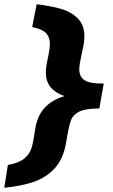

<svg xmlns="http://www.w3.org/2000/svg" viewBox="-54 -738 528 901"><path d="M318 -413Q318 -434 329 -483L339 -532Q342 -550 342 -567Q342 -621 310.5 -652Q279 -683 232 -696.5Q185 -710 118 -718L97 -611Q143 -602 161.5 -583Q180 -564 180 -532Q180 -510 173.5 -479.5Q167 -449 166 -443Q161 -416 161 -399Q161 -357 182.5 -330Q204 -303 248 -287Q187 -268 153.5 -230Q120 -192 111 -131Q103 -74 94.5 -45Q86 -16 60.5 5.5Q35 27 -17 36L-34 143Q48 135 105.5 115Q163 95 203 51.5Q243 8 256 -68L261 -97Q270 -151 280 -176Q290 -201 319.5 -215Q349 -229 412 -229L433 -346Q368 -345 343 -361.5Q318 -378 318 -413Z"/></svg>

Font: Geom ExtraBold
Style: Bold Italic
Weight: 800
Italic angle: -10°
Version: Version 1.102